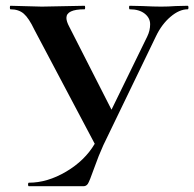

<svg xmlns="http://www.w3.org/2000/svg" viewBox="-20 -645 673 665"><path d="M272.9 -612.8Q210 -612.8 210 -583Q210 -570.8 220.2 -551.8L366.2 -265.1L490.2 -519Q500 -539.1 500 -561Q500 -583 481 -597.9Q461.9 -612.8 429.2 -612.8Q427.2 -612.8 427 -618.9Q426.8 -625 429.2 -625L474.1 -624Q512.2 -622.1 538.1 -622.1Q564 -622.1 587.9 -624L629.9 -625Q632.8 -625 632.8 -618.9Q632.8 -612.8 629.9 -612.8Q601.1 -612.8 570.6 -586.9Q540 -561 520 -519L337.9 -142.1Q321.8 -106.9 305.9 -62Q290 -17.1 284.4 -8.5Q278.8 0 269 0H80.1Q77.1 0 77.1 -6.1Q77.1 -12.2 80.1 -12.2Q144 -12.2 209 -50.5Q273.9 -88.9 308.1 -147L99.1 -542Q80.1 -582 62.5 -597.4Q44.9 -612.8 16.1 -612.8Q14.2 -612.8 14.2 -618.9Q14.2 -625 16.1 -625L125 -622.1L272.9 -625Q274.9 -625 274.9 -618.9Q274.9 -612.8 272.9 -612.8Z"/></svg>

Font: Cormorant-Bold
Style: Bold
Weight: 700
Designer: Christian Thalmann (Catharsis Fonts)
Version: Version 3.000